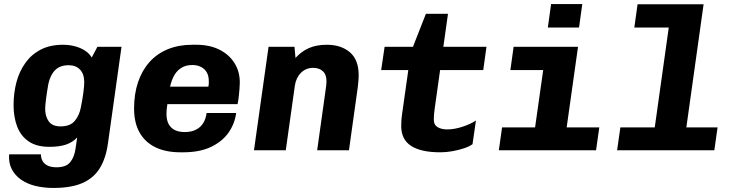

<svg xmlns="http://www.w3.org/2000/svg" viewBox="-20 -742 3640 948"><path d="M244 186Q196 186 155 176Q114 166 84 145Q54 124 38 93Q22 62 25 20H182Q182 39 190.5 53.5Q199 68 216 76Q233 84 259 84Q306 84 326.5 59Q347 34 353 -8L361 -63Q338 -39 305.5 -28Q273 -17 224 -17Q161 -17 122 -43.5Q83 -70 65 -116.5Q47 -163 47 -223Q47 -282 61 -335.5Q75 -389 105 -431Q135 -473 181 -497Q227 -521 292 -521Q337 -521 375.5 -505Q414 -489 433 -458L461 -511H580L513 -34Q503 39 473 88Q443 137 387.5 161.5Q332 186 244 186ZM279 -118Q327 -118 349.5 -145.5Q372 -173 379 -211Q387 -249 391.5 -284Q396 -319 396 -336Q396 -376 375.5 -398Q355 -420 319 -420Q277 -420 253 -396.5Q229 -373 219 -329Q212 -290 207.5 -255Q203 -220 203 -205Q203 -168 220.5 -143Q238 -118 279 -118Z M872 10Q798 10 747 -15Q696 -40 669 -88Q642 -136 642 -206Q642 -278 661.5 -336Q681 -394 718 -435.5Q755 -477 808.5 -499Q862 -521 930 -521H949Q1015 -521 1063 -497Q1111 -473 1137.5 -431Q1164 -389 1164 -335Q1164 -321 1162.5 -303Q1161 -285 1159 -266Q1157 -247 1153 -228H738L815 -278Q811 -257 806.5 -229Q802 -201 802 -180Q802 -148 813.5 -128Q825 -108 845 -99Q865 -90 892 -90Q938 -90 966 -114Q994 -138 1000 -184H1146Q1139 -130 1107.5 -86Q1076 -42 1020.5 -16Q965 10 884 10ZM816 -295 750 -314H1009Q1011 -324 1011 -329.5Q1011 -335 1011 -340Q1011 -368 1000.5 -385.5Q990 -403 971.5 -412Q953 -421 930 -421Q895 -421 871.5 -404.5Q848 -388 835 -360Q822 -332 816 -295Z M1234 0 1306 -511H1434L1439 -456Q1468 -488 1505 -504.5Q1542 -521 1594 -521Q1664 -521 1707.5 -484Q1751 -447 1751 -370Q1751 -360 1750 -346Q1749 -332 1747 -315L1703 0H1546L1590 -314Q1591 -323 1591.5 -330Q1592 -337 1592 -341Q1592 -374 1574 -390.5Q1556 -407 1526 -407Q1491 -407 1466.5 -383Q1442 -359 1436 -320L1391 0Z M2154 10Q2059 10 2010 -21.5Q1961 -53 1961 -120Q1961 -132 1962 -148.5Q1963 -165 1968 -198L1996 -396H1862L1879 -511H2019L2083 -674H2192L2169 -511H2382L2366 -396H2153L2127 -211Q2125 -197 2123.5 -182Q2122 -167 2122 -150Q2122 -125 2141 -114Q2160 -103 2188 -103Q2223 -103 2263 -116Q2303 -129 2330 -147L2313 -30Q2298 -19 2271.5 -10Q2245 -1 2214 4.5Q2183 10 2154 10Z M2606 0 2662 -396H2500L2516 -511H2834L2762 0ZM2443 0 2459 -113H2939L2923 0ZM2685 -606 2701 -722H2855L2839 -606Z M3197 0 3282 -606H3112L3128 -721H3454L3353 0ZM3027 0 3043 -113H3523L3507 0Z"/></svg>

Font: Chivo Mono
Style: Bold Italic
Weight: 700
Italic angle: -8.05°
Monospace: yes
Version: Version 1.008